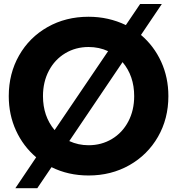

<svg xmlns="http://www.w3.org/2000/svg" viewBox="-20 -876 898 973"><path d="M833.3 -388.9Q833.3 -274.4 780.6 -182.8Q727.8 -91.1 635.6 -38.9Q543.3 13.3 428.9 13.3Q325.6 13.3 241.1 -28.9L168.9 77.8H57.8L163.3 -78.9Q97.8 -134.4 61.1 -214.4Q24.4 -294.4 24.4 -388.9Q24.4 -503.3 76.7 -595Q128.9 -686.7 221.1 -738.9Q313.3 -791.1 428.9 -791.1Q530 -791.1 617.8 -748.9L690 -855.6H800L694.4 -698.9Q760 -643.3 796.7 -563.3Q833.3 -483.3 833.3 -388.9ZM256.7 -216.7 527.8 -616.7Q482.2 -637.8 428.9 -637.8Q363.3 -637.8 310.6 -606.1Q257.8 -574.4 227.8 -517.8Q197.8 -461.1 197.8 -388.9Q197.8 -286.7 256.7 -216.7ZM660 -388.9Q660 -491.1 601.1 -561.1L331.1 -161.1Q376.7 -140 428.9 -140Q494.4 -140 547.2 -171.7Q600 -203.3 630 -260Q660 -316.7 660 -388.9Z"/></svg>

Font: Paperlogy 8 ExtraBold
Style: Regular
Weight: 800
Designer: redesigned by Lee Juim, glyphs from Gmarket Sans & Montserrat
Foundry: PT&
Version: Version 1.001